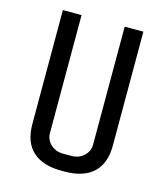

<svg xmlns="http://www.w3.org/2000/svg" viewBox="-106 -782 747 864"><g transform="rotate(15 267.5 -350.0)"><path d="M275 0H260Q173 0 126.5 -42.5Q80 -85 80 -170V-700H167V-151Q167 -120 190 -98Q213 -76 250 -76H285Q322 -76 345 -98Q368 -120 368 -151V-700H455V-170Q455 -85 408.5 -42.5Q362 0 275 0Z"/></g></svg>

Font: Share Tech
Style: Regular
Weight: 400
Designer: Ralph du Carrois
Foundry: Carrois Type Design
Version: Version 1.100